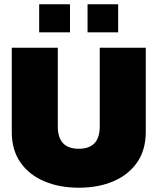

<svg xmlns="http://www.w3.org/2000/svg" viewBox="-20 -867 736 897"><path d="M163 -716V-847H307V-716ZM389 -716V-847H532V-716ZM348 10Q258 10 187 -20Q116 -50 75.5 -108Q35 -166 35 -251V-644H250V-276Q250 -172 348 -172Q446 -172 446 -276V-644H661V-251Q661 -166 620.5 -108Q580 -50 509.5 -20Q439 10 348 10Z"/></svg>

Font: Kanit ExtraBold
Style: Regular
Weight: 800
Designer: Katatrad Team
Foundry: CadsonDemak
Version: Version 2.000; ttfautohint (v1.8.3)